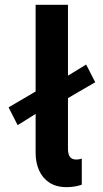

<svg xmlns="http://www.w3.org/2000/svg" viewBox="-20 -772 430 800"><path d="M53.5 -250.4 15.8 -324.7 144.1 -399.9 246.8 -446.7 339 -503.1 376.8 -429.3 246.8 -353.7 144.1 -307.3ZM258.2 7.8Q214.6 7.8 185.9 -11Q157.2 -29.8 142.8 -62.2Q128.4 -94.5 128.4 -135.1V-752H263.2V-151.3Q263.2 -139.6 266 -129.6Q268.8 -119.6 276.3 -113.5Q283.9 -107.3 298.5 -107.3Q305.7 -107.3 311.2 -108.7Q316.6 -110 320.8 -111.2V-2.5Q308.3 2.1 291.7 5Q275.2 7.8 258.2 7.8Z"/></svg>

Font: Reddit Sans
Style: Regular
Weight: 400
Designer: Stephen Hutchings
Foundry: Reddit
Version: Version 1.014